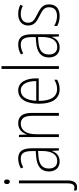

<svg xmlns="http://www.w3.org/2000/svg" viewBox="713 -1531 1041 2543"><g transform="rotate(-90 1233.5 -259.5)"><path d="M67 -688C67 -667 77 -650 97 -650C118 -650 128 -666 128 -689C128 -709 120 -726 98 -726C76 -726 67 -709 67 -688ZM24 241C78 241 115 207 115 115V-529H77V110C77 174 61 206 21 206C7 206 -7 203 -18 198V233C-8 238 6 241 24 241Z M404 -539C359 -539 313 -526 274 -503L288 -472C330 -496 368 -505 402 -505C473 -505 504 -466 504 -353V-307L431 -301C305 -291 234 -238 234 -133C234 -54 276 10 366 10C448 10 485 -38 505 -92H507L512 0H541V-357C541 -486 499 -539 404 -539ZM434 -271 505 -276V-218C504 -101 464 -22 372 -22C309 -22 273 -62 273 -133C273 -219 327 -262 434 -271Z M872 -539C789 -539 744 -484 725 -425H723L719 -529H690V0H727V-302C727 -439 785 -505 868 -505C933 -505 971 -461 971 -356V0H1009V-365C1009 -485 960 -539 872 -539Z M1307 -539C1189 -539 1131 -427 1131 -263C1131 -98 1191 10 1323 10C1372 10 1412 -2 1449 -23V-61C1405 -35 1369 -24 1325 -24C1221 -24 1168 -110 1169 -267H1467V-300C1467 -428 1422 -539 1307 -539ZM1307 -505C1394 -505 1431 -415 1431 -300H1170C1177 -437 1228 -505 1307 -505Z M1629 0V-760H1592V0Z M1914 -539C1869 -539 1823 -526 1784 -503L1798 -472C1840 -496 1878 -505 1912 -505C1983 -505 2014 -466 2014 -353V-307L1941 -301C1815 -291 1744 -238 1744 -133C1744 -54 1786 10 1876 10C1958 10 1995 -38 2015 -92H2017L2022 0H2051V-357C2051 -486 2009 -539 1914 -539ZM1944 -271 2015 -276V-218C2014 -101 1974 -22 1882 -22C1819 -22 1783 -62 1783 -133C1783 -219 1837 -262 1944 -271Z M2447 -130C2447 -220 2388 -249 2315 -287C2244 -323 2204 -346 2204 -407C2204 -471 2249 -505 2319 -505C2357 -505 2398 -495 2426 -477L2442 -510C2409 -528 2367 -539 2320 -539C2221 -539 2167 -484 2167 -407C2167 -323 2223 -292 2299 -254C2368 -219 2409 -196 2409 -130C2409 -64 2372 -25 2292 -25C2244 -25 2197 -40 2161 -63V-22C2190 -6 2236 10 2292 10C2395 10 2447 -44 2447 -130Z"/></g></svg>

Font: Noto Sans Tamil Condensed ExtraLight
Style: Regular
Weight: 200
Width: 3
Designer: Jelle Bosma - Monotype Design Team
Foundry: Monotype Imaging Inc.
Version: Version 2.004